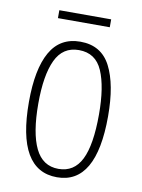

<svg xmlns="http://www.w3.org/2000/svg" viewBox="-77 -702 566 766"><g transform="rotate(10 206.0 -319.0)"><path d="M366 -265Q366 10 207 10Q45 10 45 -267Q45 -400 84.5 -469.5Q124 -539 206 -539Q291 -539 328.5 -466.5Q366 -394 366 -265ZM83 -267Q83 -148 113 -86Q143 -24 207 -24Q270 -24 299.5 -83Q329 -142 329 -266Q329 -378 301.5 -441.5Q274 -505 206 -505Q141 -505 112 -443.5Q83 -382 83 -267ZM311 -648V-616H101V-648Z"/></g></svg>

Font: Noto Sans Lao ExtraCondensed ExtraLight
Style: Regular
Weight: 200
Width: 2
Designer: Monotype Design Team
Foundry: Monotype Imaging Inc.
Version: Version 2.003; ttfautohint (v1.8.4.7-5d5b)